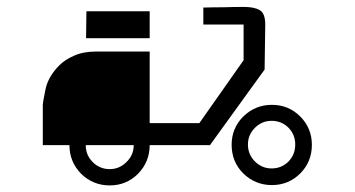

<svg xmlns="http://www.w3.org/2000/svg" viewBox="-20 -782 1040 563"><path d="M776.4 -427.7Q748 -427.7 727.5 -407.2Q707 -386.7 707 -358.4Q707 -329.1 727.5 -308.6Q748 -288.1 776.4 -288.1Q805.7 -288.1 826.2 -308.6Q845.7 -329.1 845.7 -358.4Q845.7 -386.7 826.2 -407.2Q805.7 -427.7 776.4 -427.7ZM777.3 -474.6Q826.2 -474.6 860.4 -440.4Q894.5 -406.2 894.5 -357.4Q894.5 -307.6 860.4 -273.4Q826.2 -239.3 777.3 -239.3Q728.5 -239.3 693.4 -273.4Q659.2 -307.6 659.2 -357.4Q659.2 -406.2 693.4 -440.4Q728.5 -474.6 777.3 -474.6ZM418.9 -749Q418.9 -722.7 418.9 -669.9Q357.4 -669.9 232.4 -669.9Q232.4 -696.3 233.4 -749Q280.3 -749 325.2 -749Q370.1 -749 418.9 -749ZM694.3 -761.7Q726.6 -761.7 742.2 -752Q757.8 -742.2 757.8 -710Q756.8 -666 755.9 -578.1Q702.1 -503.9 595.7 -356.4Q537.1 -356.4 418.9 -356.4Q418.9 -307.6 384.8 -272.5Q350.6 -238.3 301.8 -238.3Q252.9 -238.3 217.8 -272.5Q183.6 -307.6 183.6 -356.4Q157.2 -356.4 105.5 -356.4Q105.5 -395.5 105.5 -473.6Q105.5 -481.4 113.3 -519.5Q121.1 -557.6 154.3 -590.8Q170.9 -607.4 198.2 -619.1Q224.6 -630.9 262.7 -630.9Q314.5 -630.9 418.9 -630.9Q418.9 -560.5 418.9 -420.9Q467.8 -420.9 564.5 -420.9Q607.4 -482.4 694.3 -605.5Q694.3 -640.6 694.3 -710Q655.3 -710 576.2 -710Q576.2 -726.6 576.2 -759.8Q605.5 -760.7 635.7 -760.7Q665 -761.7 694.3 -761.7ZM301.8 -286.1Q330.1 -286.1 350.6 -306.6Q372.1 -327.1 372.1 -356.4Q325.2 -356.4 231.4 -356.4Q231.4 -327.1 252 -306.6Q272.5 -286.1 301.8 -286.1Z"/></svg>

Font: LetsEatIcons
Style: Regular
Weight: 400
Designer: Swedish Technologies
Foundry: Swedish Technologies
Version: Version 1.26.0